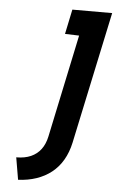

<svg xmlns="http://www.w3.org/2000/svg" viewBox="-53 -737 496 812"><g transform="rotate(5 195.0 -331.5)"><path d="M271 -140 390 -700H221L199 -595L259 -593L167 -157Q160 -124 143.5 -102Q127 -80 101 -68.5Q75 -57 39 -57L55 37Q97 35 132.5 23Q168 11 196 -11Q224 -33 243 -65.5Q262 -98 271 -140Z"/></g></svg>

Font: Advent Pro
Style: Italic
Weight: 400
Italic angle: -12°
Designer: VivaRado, Andreas Kalpakidis
Foundry: VivaRado, Andreas Kalpakidis
Version: Version 3.000